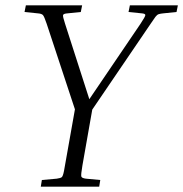

<svg xmlns="http://www.w3.org/2000/svg" viewBox="-20 -700 687 720"><path d="M356 -25 352 0H133L137 -25L193 -30Q207 -32 211.5 -35.5Q216 -39 220 -59L261 -290L155 -611Q146 -638 141 -643.5Q136 -649 121 -650L72 -655L77 -680H288L283 -655L234 -650Q218 -649 216.5 -643.5Q215 -638 224 -611L315 -328L507 -611Q525 -638 525 -643.5Q525 -649 511 -650L462 -655L467 -680H647L642 -655L593 -650Q582 -649 575.5 -647Q569 -645 563 -637Q557 -629 545 -611L326 -289L289 -79Q283 -44 285 -38Q287 -32 302 -30Z"/></svg>

Font: Inria Serif Light
Style: Italic
Weight: 300
Italic angle: -10°
Designer: Black Foundry Team
Foundry: Black Foundry
Version: Version 1.000; ttfautohint (v1.8.3)